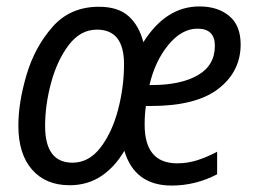

<svg xmlns="http://www.w3.org/2000/svg" viewBox="-20 -566 789 596"><path d="M196 9Q252 9 294.5 -19.5Q337 -48 366 -98Q398 10 513 10Q587 10 654 -25V-95Q622 -78 592 -68.5Q562 -59 530 -59Q429 -59 429 -179Q429 -212 433 -237H448Q589 -237 658 -290.5Q727 -344 727 -428Q727 -487 691.5 -516.5Q656 -546 599 -546Q495 -546 425 -435Q412 -486 379.5 -515.5Q347 -545 287 -545Q198 -545 143 -482.5Q88 -420 62.5 -334Q37 -248 37 -176Q37 -88 79.5 -39.5Q122 9 196 9ZM444 -302Q461 -376 502.5 -426.5Q544 -477 593 -477Q647 -477 647 -424Q647 -363 594 -332.5Q541 -302 451 -302ZM205 -61Q120 -61 120 -175Q120 -241 139 -310.5Q158 -380 194 -427Q230 -474 281 -474Q365 -474 365 -367Q365 -296 346.5 -225.5Q328 -155 292 -108Q256 -61 205 -61Z"/></svg>

Font: Noto Sans UI SemiCondensed
Style: Italic
Weight: 400
Width: 4
Italic angle: -12°
Designer: Monotype Design Team
Foundry: Monotype Imaging Inc.
Version: Version 1.901